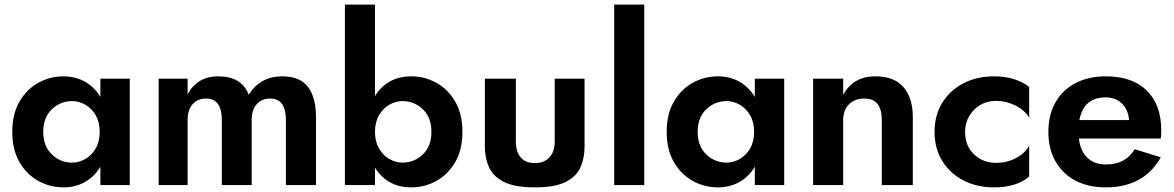

<svg xmlns="http://www.w3.org/2000/svg" viewBox="-20 -800 5074 830"><path d="M33 -230Q33 -307 64 -360.5Q95 -414 145.5 -442Q196 -470 254 -470Q306 -470 347 -447Q388 -424 414 -381V-460H541V0H414V-79Q388 -36 347 -13Q306 10 254 10Q196 10 145.5 -18Q95 -46 64 -99.5Q33 -153 33 -230ZM167 -230Q167 -168 204 -132.5Q241 -97 292 -97Q321 -97 348.5 -112.5Q376 -128 393.5 -158Q411 -188 411 -230Q411 -272 393.5 -302Q376 -332 348.5 -347.5Q321 -363 292 -363Q241 -363 204 -327.5Q167 -292 167 -230Z M1346 -294V0H1216V-280Q1216 -374 1148 -374Q1112 -374 1090 -350Q1068 -326 1068 -280V0H939V-280Q939 -374 871 -374Q835 -374 813 -350Q791 -326 791 -280V0H666V-460H791V-392Q811 -430 844 -450Q877 -470 923 -470Q1025 -470 1055 -391Q1106 -470 1200 -470Q1277 -470 1311.5 -424Q1346 -378 1346 -294Z M1979 -230Q1979 -153 1948 -99.5Q1917 -46 1866.5 -18Q1816 10 1758 10Q1655 10 1601 -75V0H1471V-780H1601V-385Q1655 -470 1758 -470Q1816 -470 1866.5 -442Q1917 -414 1948 -360.5Q1979 -307 1979 -230ZM1845 -230Q1845 -292 1808 -327.5Q1771 -363 1720 -363Q1691 -363 1663.5 -347.5Q1636 -332 1618.5 -302Q1601 -272 1601 -230Q1601 -188 1618.5 -158Q1636 -128 1663.5 -112.5Q1691 -97 1720 -97Q1771 -97 1808 -132.5Q1845 -168 1845 -230Z M2292 10Q2204 10 2157.5 -14Q2111 -38 2093.5 -78Q2076 -118 2076 -166V-460H2210V-189Q2210 -144 2231 -119.5Q2252 -95 2292 -95Q2332 -95 2355 -119.5Q2378 -144 2378 -189V-460H2507V-166Q2507 -118 2490 -78Q2473 -38 2426.5 -14Q2380 10 2292 10Z M2635 -780H2765V0H2635Z M2862 -230Q2862 -307 2893 -360.5Q2924 -414 2974.5 -442Q3025 -470 3083 -470Q3135 -470 3176 -447Q3217 -424 3243 -381V-460H3370V0H3243V-79Q3217 -36 3176 -13Q3135 10 3083 10Q3025 10 2974.5 -18Q2924 -46 2893 -99.5Q2862 -153 2862 -230ZM2996 -230Q2996 -168 3033 -132.5Q3070 -97 3121 -97Q3150 -97 3177.5 -112.5Q3205 -128 3222.5 -158Q3240 -188 3240 -230Q3240 -272 3222.5 -302Q3205 -332 3177.5 -347.5Q3150 -363 3121 -363Q3070 -363 3033 -327.5Q2996 -292 2996 -230Z M3792 -280Q3792 -326 3774 -350Q3756 -374 3716 -374Q3675 -374 3650 -349Q3625 -324 3625 -280V0H3495V-460H3625V-390Q3646 -429 3680.5 -449.5Q3715 -470 3764 -470Q3845 -470 3885.5 -423.5Q3926 -377 3926 -294V0H3792Z M4152 -230Q4152 -169 4191 -132.5Q4230 -96 4286 -96Q4332 -96 4371 -116Q4410 -136 4429 -170V-37Q4405 -15 4366.5 -2.5Q4328 10 4277 10Q4203 10 4145 -20Q4087 -50 4053.5 -104Q4020 -158 4020 -230Q4020 -302 4053.5 -356Q4087 -410 4145 -440Q4203 -470 4277 -470Q4328 -470 4366.5 -457Q4405 -444 4429 -424V-291Q4410 -324 4369.5 -344Q4329 -364 4286 -364Q4248 -364 4218 -346.5Q4188 -329 4170 -298.5Q4152 -268 4152 -230Z M4760 10Q4684 10 4628.5 -19.5Q4573 -49 4542.5 -103Q4512 -157 4512 -230Q4512 -303 4542.5 -357Q4573 -411 4629 -440.5Q4685 -470 4761 -470Q4875 -470 4937.5 -408.5Q5000 -347 5000 -236Q5000 -213 4998 -201H4644Q4650 -147 4680.5 -118Q4711 -89 4761 -89Q4846 -89 4885 -155L4998 -120Q4925 10 4760 10ZM4759 -379Q4665 -379 4646 -281H4861Q4857 -326 4830 -352.5Q4803 -379 4759 -379Z"/></svg>

Font: Von Semi
Style: Regular
Weight: 600
Version: Version 4.000; ttfautohint (v1.8.4.7-5d5b)